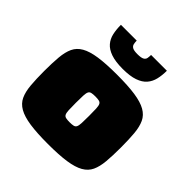

<svg xmlns="http://www.w3.org/2000/svg" viewBox="-191 -872 1031 1031"><g transform="rotate(45 324.0 -357.0)"><path d="M324 8Q240 8 186 0Q132 -8 100.5 -26Q69 -44 55 -74Q41 -104 37 -149Q33 -194 33 -255Q33 -316 37 -361Q41 -406 55 -436Q69 -466 100.5 -484Q132 -502 186 -510Q240 -518 324 -518Q408 -518 462 -510Q516 -502 547.5 -484Q579 -466 593 -436Q607 -406 611 -361.5Q615 -317 615 -255Q615 -194 611 -149Q607 -104 593 -74Q579 -44 547.5 -26Q516 -8 462 0Q408 8 324 8ZM324 -157Q342 -157 352.5 -159.5Q363 -162 367.5 -171Q372 -180 373 -200Q374 -220 374 -255Q374 -290 373 -310Q372 -330 367.5 -339Q363 -348 352.5 -350.5Q342 -353 324 -353Q306 -353 295.5 -350.5Q285 -348 280.5 -339Q276 -330 275 -310Q274 -290 274 -255Q274 -220 275 -200Q276 -180 280.5 -171Q285 -162 295.5 -159.5Q306 -157 324 -157ZM323 -561Q268 -561 233.5 -573Q199 -585 180.5 -606.5Q162 -628 155.5 -657.5Q149 -687 149 -722H269Q269 -709 271.5 -697.5Q274 -686 285 -679.5Q296 -673 323 -673Q351 -673 362.5 -679.5Q374 -686 376 -697.5Q378 -709 378 -722H498Q498 -687 491 -657.5Q484 -628 465.5 -606.5Q447 -585 412.5 -573Q378 -561 323 -561Z"/></g></svg>

Font: Saira Expanded Black
Style: Regular
Weight: 900
Width: 7
Designer: Hector Gatti with collaboration of the Omnibus-Type team
Foundry: Omnibus-Type
Version: Version 1.101